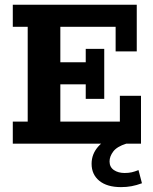

<svg xmlns="http://www.w3.org/2000/svg" viewBox="-20 -603 643 806"><path d="M33.7 0V-92.6H96.3V-490.4H33.7V-583H554.1V-387.1H465.4V-490.4H233.3V-341.7H339.9V-397.8H417.6V-188H339.9V-249.1H233.3V-92.6H483.2V-200.9H571.9V0ZM488 182.5Q429.4 182.5 396.9 156Q364.5 129.4 364.5 84.6Q364.5 42.9 393.6 10.8Q422.6 -21.2 473.3 -37.2L510.3 0Q471.1 12.2 455.5 32.9Q439.9 53.6 439.9 74.8Q439.9 98.3 458 110.8Q476.1 123.2 503.3 123.2Q520.1 123.2 533.1 120.2Q546.1 117.2 561.4 111L575.9 166.3Q552.8 174.8 532.3 178.6Q511.8 182.5 488 182.5Z"/></svg>

Font: Rokkitt SemiBold
Style: Regular
Weight: 600
Designer: Vernon Adams
Foundry: Vernon Adams
Version: Version 3.103